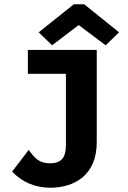

<svg xmlns="http://www.w3.org/2000/svg" viewBox="-20 -706 603 903"><path d="M225 -493 350 -588 477 -493 540 -554 376 -686H327L162 -554ZM215 177C330 177 435 118 435 -37V-471H111V-359H290V-24C290 34 270 62 215 62C163 62 142 36 115 -1L37 101C84 150 142 176 215 177Z"/></svg>

Font: Inconsolata SemiExpanded Black
Style: Regular
Weight: 900
Width: 6
Monospace: yes
Designer: Raph Levien, Cyreal, Brenton Simpson
Foundry: Raph Levien, Cyreal, Google
Version: Version 3.100